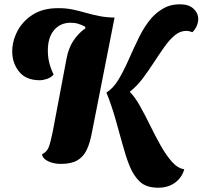

<svg xmlns="http://www.w3.org/2000/svg" viewBox="-20 -742 944 895"><path d="M717 133Q662 133 632 105Q602 77 583 29Q567 -11 551.5 -68Q536 -125 518 -188Q500 -251 476 -311Q507 -329 532 -370.5Q557 -412 580 -464.5Q603 -517 628.5 -569Q654 -621 687 -659Q713 -687 744.5 -704.5Q776 -722 818 -722Q860 -722 882 -701.5Q904 -681 904 -653Q904 -638 897.5 -622Q891 -606 877 -592Q862 -598 848 -598Q820 -598 795.5 -578Q771 -558 747.5 -525Q724 -492 699 -453.5Q674 -415 646.5 -378Q619 -341 585 -314Q609 -290 632.5 -248Q656 -206 680 -157Q704 -108 729 -63.5Q754 -19 781.5 12Q809 43 839 47Q828 86 796 109.5Q764 133 717 133ZM264 22Q231 22 205 10Q179 -2 176 -23Q199 -34 207.5 -57Q216 -80 226 -129L290 -468Q299 -517 322 -552Q345 -587 379 -611L376 -618Q361 -626 345 -631Q329 -636 309 -636Q261 -636 232 -601.5Q203 -567 203 -507Q203 -478 209 -452Q215 -426 230 -394Q217 -380 198.5 -374Q180 -368 165 -368Q101 -368 69 -408Q37 -448 37 -502Q37 -550 61 -596.5Q85 -643 132.5 -673.5Q180 -704 251 -704Q289 -704 319.5 -697.5Q350 -691 379.5 -682.5Q409 -674 441 -667.5Q473 -661 514 -660L409 -127Q400 -77 384.5 -44Q369 -11 340.5 5.5Q312 22 264 22Z"/></svg>

Font: Sansita Swashed
Style: Bold
Weight: 700
Designer: Pablo Cosgaya
Foundry: Omnibus-Type
Version: Version 1.003; ttfautohint (v1.8.3)